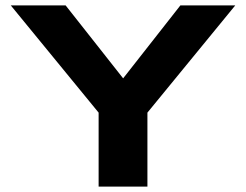

<svg xmlns="http://www.w3.org/2000/svg" viewBox="-20 -691 911 711"><path d="M525.9 -273.9V0H345.2V-273.9L20 -670.9H223.1L436 -400.9L647.9 -670.9H851.1Z"/></svg>

Font: Syncopate
Style: Bold
Weight: 700
Designer: Astigmatic (AOETI)
Foundry: Astigmatic (AOETI)
Version: Version 1.001 2011